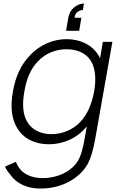

<svg xmlns="http://www.w3.org/2000/svg" viewBox="-20 -799 667 1084"><path d="M427 -625H353L365.5 -699Q373 -737.5 399.5 -758Q425.5 -779 454 -779L448 -742.5Q434 -742.5 418.5 -732Q403.5 -722.5 401 -699H439.5ZM614.5 -562.5 518.5 -20Q502.5 72.5 478 121Q453.5 169.5 401 207.5Q318 265.5 208.5 265.5Q151.5 265.5 107 244.8Q62.5 224 36.5 184.5Q17 163.5 8.5 141.5L70 114.5Q75.5 130.5 82.5 140.5Q102 173.5 138.5 190Q175 206.5 219 206.5Q261 206.5 300.5 195Q340 183.5 373 159.5Q411 132 428.5 93Q446 54.5 458.5 -20L470 -85.5L467.5 -82.5Q427 -34 371.8 -9.2Q316.5 15.5 256 15.5Q197 15.5 150.5 -7.8Q104 -31 77 -76Q29.5 -154 53 -282.5Q74.5 -410 150 -487.5Q170 -509 194.2 -526Q218.5 -543 244.8 -554.5Q271 -566 299 -572Q327 -578 355 -578Q415.5 -578 464 -553Q512.5 -528 538.5 -482.5L545 -470L560.5 -562.5ZM511.5 -282.5Q530 -390.5 495 -452Q475 -486.5 438.2 -503.8Q401.5 -521 355 -521Q309.5 -521 266.8 -503.2Q224 -485.5 192.5 -451Q136 -392.5 117.5 -282.5Q98 -172 132.5 -113.5Q141.5 -96 155.8 -82.8Q170 -69.5 188 -60.2Q206 -51 226.8 -46.2Q247.5 -41.5 270 -41.5Q315.5 -41.5 358.5 -59.2Q401.5 -77 434.5 -111.5Q491 -172.5 511.5 -282.5Z"/></svg>

Font: Russisch Sans Light
Style: Italic
Weight: 300
Italic angle: -10°
Designer: Michael Sharanda (font) & Cristiano Sobral (main changes)
Foundry: Michael Sharanda
Version: Version 2.00;September 8, 2020;FontCreator 13.0.0.2681 64-bi